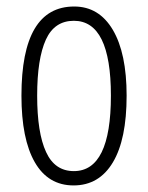

<svg xmlns="http://www.w3.org/2000/svg" viewBox="-20 -560 455 590"><path d="M94.2 -266.1Q94.2 -151.9 121.6 -92.8Q148.4 -34.2 207 -34.2Q320.8 -34.2 320.8 -266.1Q320.8 -496.1 207 -496.1Q147.5 -496.1 121.1 -438.5Q94.2 -379.4 94.2 -266.1ZM369.1 -266.1Q369.1 -131.8 327.1 -61.5Q284.7 9.8 206.1 9.8Q127.9 9.8 86.9 -61.5Q45.9 -132.8 45.9 -266.1Q45.9 -540 208 -540Q284.2 -540 326.7 -468.3Q369.1 -396.5 369.1 -266.1Z"/></svg>

Font: Germano
Style: Regular
Weight: 300
Width: 3
Foundry: Ascender Corporation
Version: Version 1.10; ttfautohint (v1.5)